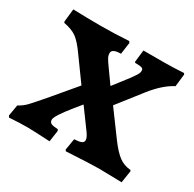

<svg xmlns="http://www.w3.org/2000/svg" viewBox="-112 -585 720 711"><g transform="rotate(30 248.0 -229.5)"><path d="M246 1 254 -48Q275 -49 284 -53Q293 -57 293 -66Q293 -77 280 -95L220 -177Q215 -171 193.5 -144.5Q172 -118 159 -98Q146 -78 146 -70Q146 -59 154 -55Q162 -51 183 -50L186 -44L179 4Q104 0 81 0Q51 0 5 3L1 -4L9 -51Q28 -61 42.5 -76Q57 -91 98 -139L178 -234L110 -328Q82 -368 61.5 -382.5Q41 -397 7 -403L5 -408L11 -463Q73 -461 127 -461Q186 -461 249 -465L253 -459L246 -409Q208 -409 208 -390Q208 -380 213.5 -370Q219 -360 230 -345L272 -286L320 -348Q333 -366 338.5 -375Q344 -384 344 -393Q344 -401 336.5 -403.5Q329 -406 308 -406L306 -410L312 -461H400Q434 -461 484 -464L487 -459L481 -406Q438 -384 396 -331L316 -229L394 -123Q420 -88 441.5 -72Q463 -56 491 -54L494 -50L486 2L389 0Q353 0 250 6Z"/></g></svg>

Font: Alegreya
Style: Bold
Weight: 700
Designer: Juan Pablo del Peral
Foundry: Huerta Tipografica
Version: Version 2.008; ttfautohint (v1.8)